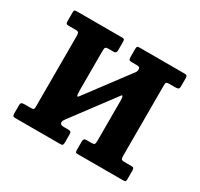

<svg xmlns="http://www.w3.org/2000/svg" viewBox="-117 -666 845 812"><g transform="rotate(30 306.0 -260.5)"><path d="M517.5 -92.5Q517.5 -79.5 519.8 -74.8Q522 -70 535.5 -70H569.5Q577.5 -70 580 -66.8Q582.5 -63.5 582.5 -55V-11Q582.5 -3 578.8 -1.5Q575 0 567 0H346.5Q338.5 0 337 -3.8Q335.5 -7.5 335.5 -15.5V-55.5Q335.5 -70 347.5 -70H373Q384 -70 387.8 -73.2Q391.5 -76.5 391.5 -89.5V-286Q391.5 -300.5 389 -306.5Q386.5 -312.5 381.5 -305L228.5 -100.5Q226 -97 223.2 -92.5Q220.5 -88 220.5 -82Q220.5 -70 239.5 -70H260Q269.5 -70 272.8 -67Q276 -64 276 -53V-15Q276 -6 273.2 -3Q270.5 0 262 0H43Q34 0 31.5 -3.2Q29 -6.5 29 -16V-54Q29 -64.5 33.2 -67.2Q37.5 -70 47 -70H77Q87 -70 90.5 -72.2Q94 -74.5 94 -84V-428.5Q94 -441.5 91.5 -446.2Q89 -451 76 -451H42Q34 -451 31.5 -454Q29 -457 29 -466V-510Q29 -518 32.8 -519.5Q36.5 -521 44.5 -521H264.5Q272.5 -521 274.2 -517.2Q276 -513.5 276 -505.5V-465.5Q276 -451 264.5 -451H238.5Q227.5 -451 223.8 -447.8Q220 -444.5 220 -431.5V-239Q220 -219 222.5 -212.8Q225 -206.5 232.5 -217.5L387 -423.5Q391.5 -429.5 391.5 -436Q391.5 -447 387 -449Q382.5 -451 372 -451H351.5Q342 -451 338.8 -454Q335.5 -457 335.5 -468V-506Q335.5 -515 338 -518Q340.5 -521 349.5 -521H568.5Q577.5 -521 580 -517.5Q582.5 -514 582.5 -505V-467Q582.5 -456.5 578.2 -453.8Q574 -451 564.5 -451H534.5Q524.5 -451 521 -448.5Q517.5 -446 517.5 -437Z"/></g></svg>

Font: Besley* Narrow Semi
Style: Regular
Weight: 600
Width: 4
Designer: Owen Earl
Foundry: indestructible type*
Version: Version 3.000; ttfautohint (v1.8.3)